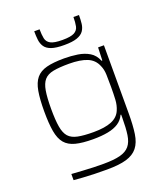

<svg xmlns="http://www.w3.org/2000/svg" viewBox="-167 -849 1014 1173"><g transform="rotate(-20 340.0 -263.0)"><path d="M325 210Q286 210 245.5 209Q205 208 169 205.5Q133 203 110 201V161Q143 163 180 165.5Q217 168 252 169Q287 170 316 170Q384 170 424.5 159.5Q465 149 486 124Q507 99 513.5 55Q520 11 520 -56V-76H516Q502 -45 474.5 -27Q447 -9 405.5 -1Q364 7 309 7Q239 7 195 -4.5Q151 -16 127 -44.5Q103 -73 94 -124.5Q85 -176 85 -255Q85 -334 94 -385.5Q103 -437 127 -466Q151 -495 195 -506.5Q239 -518 309 -518Q354 -518 396.5 -511.5Q439 -505 471.5 -485.5Q504 -466 520 -426H525L528 -510H566V-67Q566 11 558 64.5Q550 118 524.5 150Q499 182 451.5 196Q404 210 325 210ZM326 -33Q400 -33 443.5 -51Q487 -69 503 -108Q516 -138 518 -174Q520 -210 520 -255Q520 -300 519 -335Q518 -370 506 -396Q488 -441 443.5 -459Q399 -477 326 -477Q263 -477 224 -469.5Q185 -462 165 -439Q145 -416 137.5 -372Q130 -328 130 -255Q130 -182 137.5 -138Q145 -94 165 -71.5Q185 -49 224 -41Q263 -33 326 -33ZM340 -594Q286 -594 256.5 -604.5Q227 -615 214 -634.5Q201 -654 198 -679.5Q195 -705 195 -736H230Q230 -701 235 -676.5Q240 -652 263 -639.5Q286 -627 340 -627Q394 -627 417 -639.5Q440 -652 445 -676.5Q450 -701 450 -736H486Q486 -705 483 -679.5Q480 -654 466.5 -634.5Q453 -615 423 -604.5Q393 -594 340 -594Z"/></g></svg>

Font: Saira Expanded ExtraLight
Style: Regular
Weight: 250
Width: 7
Designer: Hector Gatti with collaboration of the Omnibus-Type team
Foundry: Omnibus-Type
Version: Version 1.101